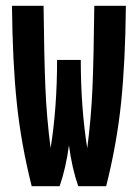

<svg xmlns="http://www.w3.org/2000/svg" viewBox="-20 -645 478 665"><path d="M416 -625Q414.1 -430.7 399.4 -289.1Q384.8 -147.5 347.7 0H251Q229.5 -61.5 218.8 -141.6Q208 -61.5 186.5 0H89.8Q52.7 -147.5 38.1 -289.1Q23.4 -430.7 21.5 -625H130.9Q132.8 -446.3 137.2 -341.3Q141.6 -236.3 155.3 -131.8Q177.7 -271.5 177.7 -437.5H259.8Q259.8 -271.5 282.2 -131.8Q295.9 -236.3 300.3 -341.3Q304.7 -446.3 306.6 -625Z"/></svg>

Font: Sudo
Style: Bold
Weight: 700
Monospace: yes
Designer: Jens Kutilek
Foundry: Jens Kutilek
Version: Version 0.040